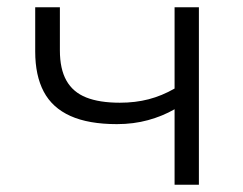

<svg xmlns="http://www.w3.org/2000/svg" viewBox="-20 -509 669 529"><path d="M461 0V-208Q428 -189 388 -178Q348 -167 302 -167Q224 -167 174 -189.5Q124 -212 100.5 -256.5Q77 -301 77 -367V-489H145V-370Q145 -319 163 -287Q181 -255 217.5 -240.5Q254 -226 310 -226Q353 -226 389.5 -235.5Q426 -245 461 -265V-489H528V0Z"/></svg>

Font: Nunito Sans 10pt SemiExpanded Light
Style: Regular
Weight: 300
Width: 6
Designer: Vernon Adams
Foundry: Vernon Adams
Version: Version 3.101;gftools[0.9.27]